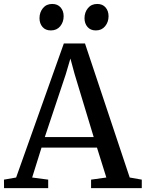

<svg xmlns="http://www.w3.org/2000/svg" viewBox="-34 -974 754 994"><path d="M-13.5 -44 49.5 -55 296.5 -749H406L637.5 -55L700 -44V0H437.5V-44L516.5 -55L468 -210H181L132.5 -55L215.5 -44V0H-13ZM198 -264.5H451L352 -591.5L330.5 -671L306.5 -589.5ZM228.5 -816.5Q201.5 -816.5 186 -834.5Q170.5 -852.5 170.5 -880Q170.5 -910 188.2 -931.8Q206 -953.5 236 -953.5H237Q264 -953.5 279.8 -935.5Q295.5 -917.5 295.5 -890Q295.5 -860 277.8 -838.2Q260 -816.5 229.5 -816.5ZM461.5 -816.5Q434.5 -816.5 419 -834.5Q403.5 -852.5 403.5 -880Q403.5 -910 421.2 -931.8Q439 -953.5 469 -953.5H470Q497 -953.5 512.5 -935.5Q528 -917.5 528 -890Q528 -860 510.2 -838.2Q492.5 -816.5 462.5 -816.5Z"/></svg>

Font: Merriweather 12pt
Style: Regular
Weight: 400
Designer: Eben Sorkin
Foundry: Eben Sorkin
Version: Version 2.100